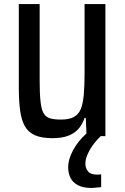

<svg xmlns="http://www.w3.org/2000/svg" viewBox="-20 -640 618 949"><path d="M240 43Q186 43 153 28.5Q120 14 103 -16Q86 -46 79.5 -93.5Q73 -141 73 -205V-620H176V-241Q176 -176 180.5 -137Q185 -98 196 -79.5Q207 -61 227.5 -55Q248 -49 282 -49Q321 -49 344.5 -61.5Q368 -74 379 -100.5Q390 -127 394 -171Q398 -215 398 -279V-620H501V33H408L404 -57H398Q386 -22 365 0Q344 22 313 32.5Q282 43 240 43ZM432 289Q389 289 363.5 274.5Q338 260 327.5 237.5Q317 215 317 188Q317 146 342 101Q367 56 407 20L479 32Q464 45 446 68Q428 91 415 118Q402 145 402 169Q402 191 415 207Q428 223 459 223Q462 223 468.5 223Q475 223 480 221V285Q462 286 452.5 287.5Q443 289 432 289Z"/></svg>

Font: Farlight84_Sys_V01
Style: Regular
Weight: 400
Designer: Ryoko NISHIZUKA  (kana, bopomofo & ideographs); Paul D. Hunt (Latin, Greek & Cyrillic); Sandoll Communications , Soo-you
Foundry: Adobe
Version: Version 2.004;October 29, 2024;FontCreator 14.0.0.2814 64-bi